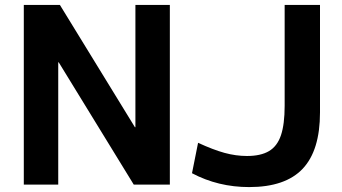

<svg xmlns="http://www.w3.org/2000/svg" viewBox="-20 -750 1389 780"><path d="M76.7 0V-730H223.3L528.1 -233.2H530.1V-730H670V0H523.4L218.6 -496.8H216.6V0ZM992.3 10Q866 10 760 -46.3L784.7 -169.9Q846 -141.6 892.2 -128.9Q938.3 -116.3 983.3 -116.3Q1039 -116.3 1072.7 -136.1Q1106.4 -156 1121.4 -200.6Q1136.4 -245.3 1136.4 -320V-730H1280V-293.3Q1280 -139 1209.7 -64.5Q1139.3 10 992.3 10Z"/></svg>

Font: M PLUS 2 Thin
Style: Regular
Weight: 100
Designer: Coji Morishita
Foundry: UNDERFOREST DESIGN
Version: Version 1.001